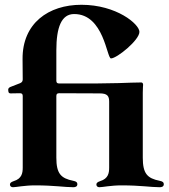

<svg xmlns="http://www.w3.org/2000/svg" viewBox="-20 -783 712 811"><path d="M399.9 7.8C412.6 7.8 448.9 0 492.9 0C575.6 0 616.5 7.8 654.8 7.8C661.9 7.8 671.9 6 671.9 -5C671.9 -12.8 667.3 -16.7 654.8 -19.2C601.9 -29.8 583.1 -49.7 583.1 -117.2V-391.3C583.1 -410.2 584.5 -425.4 584.5 -424.7C584.5 -431.1 581.3 -434.7 576.7 -434.7C514.6 -434.7 501.1 -429 229.4 -430.4C221.2 -430.8 218.4 -433.6 218 -441.8V-570.3C218 -667.6 239.3 -723.7 293.3 -723.7C419.4 -723.7 430.8 -535.9 448.9 -536.2C474.1 -536.6 568.9 -613.6 568.9 -648.4C568.9 -681.1 471.9 -762.8 323.9 -762.8C185 -762.8 74.2 -685 75.3 -533.4L76 -447.4C75.6 -439.3 72.8 -435.4 65.3 -431.8L23.4 -415.5C16 -411.9 13.8 -408 14.9 -400.2L15.6 -395.6C16.3 -391.3 19.2 -388.5 24.9 -388.5L64.6 -389.2C72.8 -388.8 75.6 -386 76 -377.8V-75.3C76 -52.9 72.8 -28.4 37.6 -17.8C25.9 -13.8 22 -9.6 22 -3.6C22 3.6 27.3 7.8 34.8 7.8C47.6 7.8 83.8 0 127.8 0C210.6 0 251.4 7.8 289.8 7.8C296.9 7.8 306.8 6 306.8 -5C306.8 -12.8 302.2 -16.7 289.8 -19.2C236.9 -29.8 218 -49.7 218 -117.2V-377.8C218.4 -386 221.2 -388.8 229.4 -389.2L401.3 -388.5C433.6 -388.5 441.1 -377.1 441.1 -353.7V-75.3C441.1 -52.9 437.9 -28.4 402.7 -17.8C391 -13.8 387.1 -9.6 387.1 -3.6C387.1 3.6 392.4 7.8 399.9 7.8Z"/></svg>

Font: Margiela Serif
Style: Bold
Weight: 700
Designer: Andreas Faust, Stefan Endress
Version: Version 1.002;FEAKit 1.0